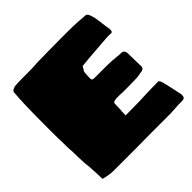

<svg xmlns="http://www.w3.org/2000/svg" viewBox="-172 -828 990 990"><g transform="rotate(-45 322.5 -333.5)"><path d="M270 4H112Q101 4 97 3Q92 2 86 1.5Q80 1 73 0L52 -5Q47 -5 44 -8Q44 -10 44 -10Q44 -36 41 -78Q41 -94 39.5 -105Q38 -116 37 -125L35 -167Q34 -176 34.5 -187Q35 -198 34 -212L32 -242Q31 -261 31.5 -276Q32 -291 31 -301Q31 -306 30.5 -313.5Q30 -321 30 -338.5Q30 -356 30 -390Q30 -485 31.5 -543.5Q33 -602 37 -646Q37 -656 62 -664Q72 -665 85.5 -665.5Q99 -666 111 -666Q152 -666 181.5 -666.5Q211 -667 230 -669Q289 -670 333 -670.5Q377 -671 408 -671H452Q494 -671 525 -669Q556 -667 578 -665Q593 -665 601 -628Q603 -624 604 -616Q605 -608 608 -591Q610 -569 612 -557Q614 -545 616 -534Q617 -532 617 -523Q616 -522 616 -515Q615 -506 605 -506Q603 -507 594 -507Q572 -507 546.5 -504.5Q521 -502 489 -500L437 -496L385 -491Q382 -491 377 -480Q374 -473 371 -470.5Q368 -468 367 -459L365 -425Q364 -412 368 -408Q372 -404 383 -404H472Q510 -404 561 -398H571Q590 -398 594 -376L596 -277V-274Q596 -256 562 -254Q553 -251 535 -250Q517 -249 480 -249Q443 -249 431.5 -249Q420 -249 415 -250Q394 -250 388 -250Q382 -250 380 -249Q370 -247 366.5 -244.5Q363 -242 363 -231.5Q363 -221 362 -193Q361 -189 360.5 -182.5Q360 -176 360 -154Q420 -154 454 -155Q488 -156 507 -157Q536 -158 559.5 -158.5Q583 -159 602 -159Q605 -159 610 -152Q614 -145 621 -116Q628 -87 638 -37Q640 -32 640 -22Q640 -1 621 -1Q589 -1 550 2Q543 3 530.5 3Q518 3 479 3Q444 3 401.5 3Q359 3 323.5 3.5Q288 4 270 4Z"/></g></svg>

Font: Sigmar
Style: Regular
Weight: 400
Designer: Vernon Adams
Foundry: Vernon Adams
Version: Version 1.000; ttfautohint (v1.8.4.7-5d5b);gftools[0.9.24]